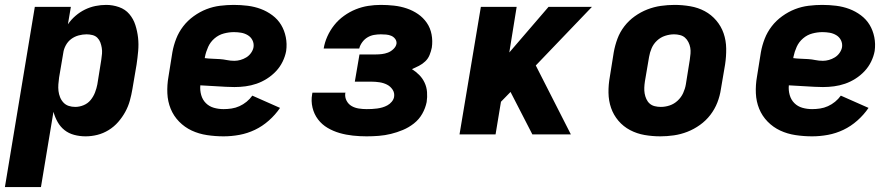

<svg xmlns="http://www.w3.org/2000/svg" viewBox="-35 -548 3655 783"><path d="M-15 215 107 -520H254L242 -449Q255 -468 273 -483.5Q291 -499 311.5 -509Q332 -519 354 -523.5Q376 -528 398 -528Q425 -528 450.5 -519Q476 -510 492.5 -490.5Q509 -471 517 -446Q525 -421 528 -394.5Q531 -368 528.5 -340Q526 -312 522 -285L505 -185Q501 -161 494.5 -137.5Q488 -114 476 -92Q464 -70 447 -50.5Q430 -31 408 -17.5Q386 -4 362 2Q338 8 314 8Q290 8 267.5 2Q245 -4 228 -17.5Q211 -31 200 -50.5Q189 -70 183 -92L132 215ZM272 -112Q289 -112 306 -119Q323 -126 334.5 -140Q346 -154 352.5 -171Q359 -188 362 -204L378 -304Q380 -317 381 -329Q382 -341 380 -353Q378 -365 374 -375.5Q370 -386 362 -394Q354 -402 342 -405Q330 -408 318 -408Q302 -408 285.5 -403.5Q269 -399 255.5 -389Q242 -379 233.5 -363.5Q225 -348 223 -332L206 -232Q204 -218 203 -204Q202 -190 203.5 -177Q205 -164 210 -151.5Q215 -139 224 -129.5Q233 -120 245.5 -116Q258 -112 272 -112Z M877 8Q843 8 809.5 3Q776 -2 747 -15.5Q718 -29 695.5 -52Q673 -75 661 -104.5Q649 -134 647.5 -167.5Q646 -201 652 -235L668 -335Q673 -363 683.5 -390Q694 -417 712 -440.5Q730 -464 755 -482Q780 -500 807 -510.5Q834 -521 862.5 -524.5Q891 -528 918 -528Q947 -528 975 -524.5Q1003 -521 1028.5 -511.5Q1054 -502 1076 -485.5Q1098 -469 1111.5 -446.5Q1125 -424 1130.5 -396.5Q1136 -369 1132 -340Q1128 -318 1117.5 -296.5Q1107 -275 1090.5 -257.5Q1074 -240 1053.5 -227Q1033 -214 1011 -206.5Q989 -199 966.5 -196Q944 -193 921 -193Q904 -193 886.5 -194Q869 -195 851.5 -196Q834 -197 817 -198Q800 -199 782 -200Q780 -180 785.5 -160.5Q791 -141 804.5 -127.5Q818 -114 837 -108.5Q856 -103 877 -103Q893 -103 909.5 -105.5Q926 -108 941.5 -115Q957 -122 970.5 -133Q984 -144 994 -158L1107 -108Q1088 -80 1061.5 -56.5Q1035 -33 1004.5 -18.5Q974 -4 941.5 2Q909 8 877 8ZM921 -300Q933 -300 945.5 -303.5Q958 -307 969.5 -314Q981 -321 989 -332.5Q997 -344 999 -356Q1001 -371 994.5 -384Q988 -397 975.5 -404.5Q963 -412 948.5 -414.5Q934 -417 919 -417Q899 -417 878 -411.5Q857 -406 840 -391.5Q823 -377 814 -357Q805 -337 801 -317L800 -311Q815 -309 830.5 -308.5Q846 -308 861 -307Q876 -306 890.5 -303Q905 -300 921 -300Z M1460 8Q1432 8 1404 5Q1376 2 1350 -5.5Q1324 -13 1301 -26.5Q1278 -40 1262 -61Q1246 -82 1239.5 -109Q1233 -136 1238 -164Q1238 -165 1238.5 -166.5Q1239 -168 1239 -170H1374Q1374 -169 1373.5 -168.5Q1373 -168 1373 -168Q1371 -151 1378.5 -137Q1386 -123 1399 -115.5Q1412 -108 1428 -105.5Q1444 -103 1460 -103Q1471 -103 1481.5 -103.5Q1492 -104 1503 -105.5Q1514 -107 1524.5 -110Q1535 -113 1545 -118.5Q1555 -124 1562.5 -133Q1570 -142 1572 -152Q1575 -169 1566 -182.5Q1557 -196 1543 -203Q1529 -210 1512.5 -212.5Q1496 -215 1479 -215H1412L1431 -326H1498Q1510 -326 1522.5 -327.5Q1535 -329 1547 -333.5Q1559 -338 1569.5 -348Q1580 -358 1582 -370Q1583 -381 1576.5 -389.5Q1570 -398 1560.5 -402Q1551 -406 1540 -407Q1529 -408 1518 -408Q1504 -408 1490 -405.5Q1476 -403 1463.5 -395.5Q1451 -388 1442 -375.5Q1433 -363 1430 -350H1285Q1289 -375 1300 -399.5Q1311 -424 1328 -445.5Q1345 -467 1368 -483.5Q1391 -500 1416 -510Q1441 -520 1466.5 -524Q1492 -528 1518 -528Q1545 -528 1572 -525Q1599 -522 1624 -513.5Q1649 -505 1670 -490.5Q1691 -476 1705.5 -455Q1720 -434 1725 -407.5Q1730 -381 1726 -354Q1723 -339 1717 -324Q1711 -309 1699.5 -298Q1688 -287 1673.5 -279.5Q1659 -272 1645 -266Q1661 -256 1674.5 -242.5Q1688 -229 1696.5 -211Q1705 -193 1706.5 -172.5Q1708 -152 1705 -132Q1700 -107 1687 -84Q1674 -61 1653 -44.5Q1632 -28 1608 -18Q1584 -8 1559.5 -2Q1535 4 1510 6Q1485 8 1460 8Z M1839 0 1926 -520H2072L2042 -334L2202 -520H2379L2150 -281L2293 0H2136L2047 -173L2008 -133L1986 0Z M2658 8Q2625 8 2593.5 2.5Q2562 -3 2534.5 -17.5Q2507 -32 2487 -55.5Q2467 -79 2457 -108Q2447 -137 2446.5 -169.5Q2446 -202 2452 -235L2468 -335Q2473 -363 2483 -390Q2493 -417 2511 -440.5Q2529 -464 2553.5 -481.5Q2578 -499 2605 -509.5Q2632 -520 2660 -524Q2688 -528 2716 -528Q2748 -528 2780 -522.5Q2812 -517 2839 -502.5Q2866 -488 2886 -464.5Q2906 -441 2916 -412Q2926 -383 2926.5 -350.5Q2927 -318 2922 -285L2905 -185Q2901 -157 2890.5 -130Q2880 -103 2862 -79.5Q2844 -56 2819.5 -38.5Q2795 -21 2768 -10.5Q2741 0 2713 4Q2685 8 2658 8ZM2660 -112Q2678 -112 2696 -118Q2714 -124 2728.5 -137.5Q2743 -151 2751 -168.5Q2759 -186 2762 -204L2778 -304Q2780 -317 2781 -329.5Q2782 -342 2780 -353.5Q2778 -365 2772.5 -376Q2767 -387 2758.5 -394.5Q2750 -402 2738 -405Q2726 -408 2714 -408Q2696 -408 2677.5 -402Q2659 -396 2644.5 -382.5Q2630 -369 2622.5 -351.5Q2615 -334 2612 -316L2595 -216Q2593 -203 2592.5 -190.5Q2592 -178 2594 -166.5Q2596 -155 2601 -144Q2606 -133 2614.5 -125.5Q2623 -118 2635 -115Q2647 -112 2660 -112Z M3277 8Q3243 8 3209.5 3Q3176 -2 3147 -15.5Q3118 -29 3095.5 -52Q3073 -75 3061 -104.5Q3049 -134 3047.5 -167.5Q3046 -201 3052 -235L3068 -335Q3073 -363 3083.5 -390Q3094 -417 3112 -440.5Q3130 -464 3155 -482Q3180 -500 3207 -510.5Q3234 -521 3262.5 -524.5Q3291 -528 3318 -528Q3347 -528 3375 -524.5Q3403 -521 3428.5 -511.5Q3454 -502 3476 -485.5Q3498 -469 3511.5 -446.5Q3525 -424 3530.5 -396.5Q3536 -369 3532 -340Q3528 -318 3517.5 -296.5Q3507 -275 3490.5 -257.5Q3474 -240 3453.5 -227Q3433 -214 3411 -206.5Q3389 -199 3366.5 -196Q3344 -193 3321 -193Q3304 -193 3286.5 -194Q3269 -195 3251.5 -196Q3234 -197 3217 -198Q3200 -199 3182 -200Q3180 -180 3185.5 -160.5Q3191 -141 3204.5 -127.5Q3218 -114 3237 -108.5Q3256 -103 3277 -103Q3293 -103 3309.5 -105.5Q3326 -108 3341.5 -115Q3357 -122 3370.5 -133Q3384 -144 3394 -158L3507 -108Q3488 -80 3461.5 -56.5Q3435 -33 3404.5 -18.5Q3374 -4 3341.5 2Q3309 8 3277 8ZM3321 -300Q3333 -300 3345.5 -303.5Q3358 -307 3369.5 -314Q3381 -321 3389 -332.5Q3397 -344 3399 -356Q3401 -371 3394.5 -384Q3388 -397 3375.5 -404.5Q3363 -412 3348.5 -414.5Q3334 -417 3319 -417Q3299 -417 3278 -411.5Q3257 -406 3240 -391.5Q3223 -377 3214 -357Q3205 -337 3201 -317L3200 -311Q3215 -309 3230.5 -308.5Q3246 -308 3261 -307Q3276 -306 3290.5 -303Q3305 -300 3321 -300Z"/></svg>

Font: Iosevka SS04 Heavy Extended
Style: Italic
Weight: 900
Width: 7
Italic angle: -9°
Monospace: yes
Designer: Belleve Invis
Foundry: Belleve Invis
Version: Version 19.0.0; ttfautohint (v1.8.4)